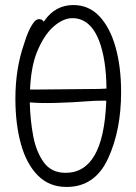

<svg xmlns="http://www.w3.org/2000/svg" viewBox="-20 -728 540 761"><path d="M349 -328Q173 -315 103 -322H98Q100 -249 112 -187Q124 -125 154 -84Q184 -43 240 -43Q390 -43 401 -324V-329H396Q362 -329 349 -328ZM115 -373Q362 -375 374 -375.5Q386 -376 402 -377Q401 -492 373 -566Q338 -656 267 -656Q230 -656 191.5 -622Q153 -588 125 -518Q103 -461 99 -373ZM460 -363Q460 -211 408 -99Q356 13 244 13Q175 13 130 -32.5Q85 -78 63 -157Q41 -236 41 -337Q41 -455 75 -553Q92 -609 110 -634Q122 -652 133.5 -652Q145 -652 149 -647L153 -642L157 -647Q200 -708 271 -708Q332 -708 374 -663.5Q416 -619 438 -541Q460 -463 460 -363Z"/></svg>

Font: Moon Stars Kai HW Light
Style: Regular
Weight: 300
Designer: GuiWonder
Version: Version 1.101